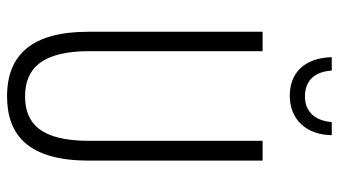

<svg xmlns="http://www.w3.org/2000/svg" viewBox="-228 -722 960 544"><g transform="rotate(90 252.0 -450.0)"><path d="M363 -910H326C322 -862 296 -834 253 -834C209 -834 183 -861 180 -910H142C144 -831 188 -791 251 -791C318 -791 362 -837 363 -910ZM435 -221V-714H379V-222C379 -87 331 -41 253 -41C172 -41 125 -92 125 -222V-714H70V-220C70 -62 134 10 253 10C364 10 435 -52 435 -221Z"/></g></svg>

Font: Noto Sans Lao ExtraCondensed Light
Style: Regular
Weight: 300
Width: 2
Designer: Monotype Design Team
Foundry: Monotype Imaging Inc.
Version: Version 2.003